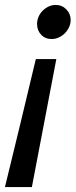

<svg xmlns="http://www.w3.org/2000/svg" viewBox="-21 -732 306 777"><path d="M207 -493Q182 -362 157.5 -234Q133 -106 108 25H-1Q31 -106 62 -234Q93 -362 124 -493ZM204 -712Q230 -712 247.5 -694Q265 -676 265 -651Q265 -636 258.5 -622Q252 -608 241.5 -597.5Q231 -587 217 -580.5Q203 -574 188 -574Q162 -574 145.5 -591.5Q129 -609 129 -635Q129 -650 135 -664Q141 -678 151.5 -688.5Q162 -699 175.5 -705.5Q189 -712 204 -712Z"/></svg>

Font: Rosa Sans Medium
Style: Italic
Weight: 500
Italic angle: -12°
Designer: Pentagram / MCKL
Foundry: Pentagram / MCKL
Version: Version 1.005;September 16, 2019;FontCreator 11.5.0.2425 64-